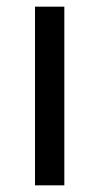

<svg xmlns="http://www.w3.org/2000/svg" viewBox="-20 -556 298 576"><path d="M173 0H85V-536H173Z"/></svg>

Font: Noto Sans Hebrew Droid
Style: Regular
Weight: 400
Designer: Monotype Design Team
Foundry: Monotype Imaging Inc.
Version: Version 1.100